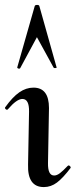

<svg xmlns="http://www.w3.org/2000/svg" viewBox="-24 -751 307 780"><path d="M90 -83 94 -297Q95 -349 67 -349Q44 -349 8 -307Q6 -305 5 -305Q1 -305 -2 -308.5Q-5 -312 -3 -315Q27 -357 54.5 -376Q82 -395 112 -395Q175 -395 175 -312L171 -89Q170 -38 196 -38Q207 -38 219.5 -47.5Q232 -57 251 -77Q253 -79 254 -79Q258 -79 261 -75.5Q264 -72 263 -69Q232 -28 207.5 -9.5Q183 9 154 9Q87 9 90 -83ZM206 -477Q207 -475 201 -474.5Q195 -474 194 -476L126 -600L58 -474Q56 -472 54 -472Q51 -472 48.5 -473.5Q46 -475 46 -477L117 -726Q118 -731 127 -731Q135 -731 136 -726Z"/></svg>

Font: Cormorant Upright SemiBold
Style: Regular
Weight: 600
Designer: Christian Thalmann (Catharsis Fonts)
Foundry: Catharsis Fonts
Version: Version 3.302